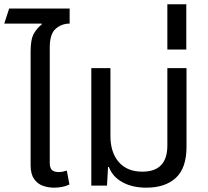

<svg xmlns="http://www.w3.org/2000/svg" viewBox="-33 -866 971 896"><path d="M219.2 9.8Q191.9 9.8 167 1Q142.1 -7.8 126 -31Q109.9 -54.2 109.9 -95.2V-627Q109.9 -683.1 125.5 -710Q141.1 -736.8 162.1 -752L161.1 -755.9H-13.2L9.8 -826.2H292V-755.9Q254.9 -755.9 227.1 -731.9Q199.2 -708 199.2 -644V-106Q199.2 -83 209.2 -73Q219.2 -63 241.2 -63Q250 -63 260 -64.9Q270 -66.9 278.8 -69.8L291 -4.9Q272 3.9 253.9 6.8Q235.8 9.8 219.2 9.8Z M649.4 9.8Q585 9.8 538.6 -15.6Q492.2 -41 475.1 -86.9H471.2L466.3 0H393.1V-547.9H482.4V-231Q482.4 -154.8 521.2 -109.9Q560.1 -64.9 631.3 -64.9Q748 -64.9 748 -187V-547.9H837.4V-181.2Q837.4 -82 787.8 -36.1Q738.3 9.8 649.4 9.8Z M748 -634.8V-846.2H836.4V-634.8Z"/></svg>

Font: Kurinto Seri
Style: Regular
Weight: 400
Designer: Kurinto was developed by Clint Goss from a range of fonts that are compatible with the SIL Open Font License Version 1.1
Foundry: Clinton F. Goss
Version: Version 2.196; July 25, 2020